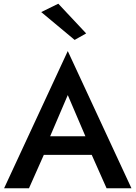

<svg xmlns="http://www.w3.org/2000/svg" viewBox="-20 -1014 730 1034"><path d="M250 -280H440L345 -502ZM216 -180 136 0H2L345 -739L688 0H554L474 -180ZM202 -949 294 -994 444 -834 382 -799Z"/></svg>

Font: Renner* Medium
Style: Medium
Weight: 500
Version: Version 003.000 ; ttfautohint (v0.97) -l 8 -r 50 -G 200 -x 1